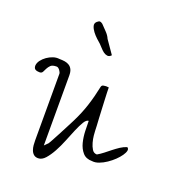

<svg xmlns="http://www.w3.org/2000/svg" viewBox="-130 -740 745 833"><g transform="rotate(20 242.0 -323.5)"><path d="M80.1 -400.4Q60.5 -400.4 52.7 -392.6Q44.9 -384.8 40.5 -376Q36.1 -367.2 32.2 -359.4Q28.3 -351.6 17.6 -351.6Q5.9 -351.6 -1.5 -356Q-8.8 -360.4 -8.8 -373Q-7.8 -385.7 1 -397.5Q9.8 -409.2 22.9 -418.5Q36.1 -427.7 50.8 -432.6Q65.4 -437.5 80.1 -435.5Q93.8 -435.5 105.5 -433.6Q117.2 -431.6 126 -425.8Q134.8 -419.9 139.6 -409.7Q144.5 -399.4 144.5 -382.8V-59.6L161.1 -76.2Q162.1 -77.1 170.4 -92.3Q178.7 -107.4 189.5 -127.9Q200.2 -148.4 211.4 -169.9Q222.7 -191.4 229.5 -205.1Q252 -250 265.6 -292.5Q279.3 -335 289.1 -382.8Q291 -390.6 298.3 -392.1Q305.7 -393.6 310.5 -393.6Q311.5 -393.6 316.4 -393.1Q321.3 -392.6 323.2 -392.6Q323.2 -384.8 323.7 -369.1Q324.2 -353.5 325.2 -334Q326.2 -314.5 327.1 -293.5Q328.1 -272.5 329.1 -252.9Q330.1 -233.4 331.1 -218.3Q332 -203.1 332 -195.3Q332 -189.5 333.5 -174.3Q335 -159.2 339.4 -143.1Q343.8 -127 351.6 -114.3Q359.4 -101.6 374 -101.6Q387.7 -109.4 401.4 -120.1Q415 -130.9 429.2 -142.1Q443.4 -153.3 457.5 -162.6Q471.7 -171.9 487.3 -176.8Q495.1 -171.9 493.2 -162.1Q491.2 -152.3 482.4 -139.6Q473.6 -127 460 -113.8Q446.3 -100.6 429.7 -89.4Q413.1 -78.1 396 -71.8Q378.9 -65.4 364.3 -67.4Q335.9 -67.4 320.8 -85Q305.7 -102.5 299.3 -127.4Q293 -152.3 292 -179.7Q291 -207 291 -226.6Q280.3 -226.6 270 -209.5Q259.8 -192.4 249 -167Q238.3 -141.6 226.6 -112.3Q214.8 -83 201.2 -58.1Q187.5 -33.2 172.4 -16.1Q157.2 1 139.6 1Q127 1 119.1 -5.9Q111.3 -12.7 107.4 -23.4Q103.5 -34.2 102.5 -45.9Q101.6 -57.6 101.6 -68.4V-375Q101.6 -377.9 99.6 -382.3Q97.7 -386.7 94.7 -390.6Q91.8 -394.5 87.9 -397.5Q84 -400.4 80.1 -400.4ZM221.7 -557.6Q214.8 -563.5 203.6 -573.7Q192.4 -584 183.1 -596.2Q173.8 -608.4 170.4 -620.6Q167 -632.8 176.8 -641.6Q184.6 -648.4 189.5 -648.4Q194.3 -648.4 202.1 -642.6Q211.9 -631.8 226.1 -617.7Q240.2 -603.5 246.1 -588.9L288.1 -528.3Q279.3 -518.6 269.5 -520Q259.8 -521.5 251.5 -527.8Q243.2 -534.2 235.4 -543Q227.5 -551.8 221.7 -557.6Z"/></g></svg>

Font: Zeyada
Style: Regular
Weight: 400
Version: Version 1.002 2010